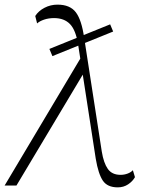

<svg xmlns="http://www.w3.org/2000/svg" viewBox="-74 -800 612 828"><path d="M152 -558 139 -589 401 -695 414 -664ZM434 8Q389 8 369.5 -21Q350 -50 339 -115L263 -607Q253 -670 228 -696Q203 -722 159 -722Q136 -722 116.5 -715.5Q97 -709 86 -699L78 -731Q92 -753 118 -766.5Q144 -780 174 -780Q228 -780 253 -747Q278 -714 289 -637L365 -146Q373 -97 391 -71.5Q409 -46 446 -46Q462 -46 476.5 -51.5Q491 -57 499 -66L508 -36Q498 -18 478.5 -5Q459 8 434 8ZM-54 0 284 -567 302 -510 -3 0Z"/></svg>

Font: Savate ExtraLight
Style: Italic
Weight: 200
Italic angle: -11°
Designer: Max Esnée
Foundry: Plomb Type
Version: Version 2.000